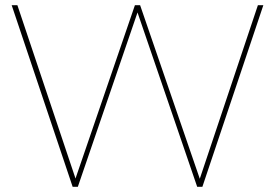

<svg xmlns="http://www.w3.org/2000/svg" viewBox="-20 -720 1060 740"><path d="M260 0H280L510 -672L740 0H760L995 -700H974L750 -31L520 -700H500L271 -32L47 -700H25Z"/></svg>

Font: Chess Sans Thin
Style: Regular
Weight: 100
Designer: Wolf Bōese
Foundry: Wolf Bōese
Version: Version 7.223;Glyphs 3.3 (3306)